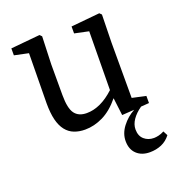

<svg xmlns="http://www.w3.org/2000/svg" viewBox="-128 -585 840 911"><g transform="rotate(-20 292.0 -130.0)"><path d="M580 173Q561 198 534 209.5Q507 221 475 221Q434 221 409 197.5Q384 174 384 132Q384 94 410 60Q436 26 473 6L411 10L400 -79Q359 -29 314 -7Q269 15 223 15Q193 15 168.5 5.5Q144 -4 127 -25.5Q110 -47 101.5 -81Q93 -115 93 -165L96 -417L25 -432V-467L172 -481L182 -471L177 -331V-176Q177 -109 196.5 -82.5Q216 -56 257 -56Q327 -56 397 -121L400 -417L329 -432V-467L474 -481L484 -471L481 -331V-51L550 -36V0L509 3Q480 23 463.5 47Q447 71 447 96Q447 129 467 146.5Q487 164 516 164Q526 164 539.5 161Q553 158 568 150Z"/></g></svg>

Font: SourceSerifPro
Style: Book
Weight: 400
Designer: Frank Grießhammer
Foundry: Adobe Systems Incorporated
Version: Version 1.014;PS Version 1.0;hotconv 1.0.73;makeotf.lib2.5.5